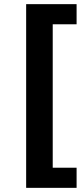

<svg xmlns="http://www.w3.org/2000/svg" viewBox="-20 -725 403 925"><path d="M106 180V-705H349V-608H234V83H349V180Z"/></svg>

Font: Nunito Sans 10pt
Style: Bold
Weight: 700
Designer: Vernon Adams
Foundry: Vernon Adams
Version: Version 3.101;gftools[0.9.27]